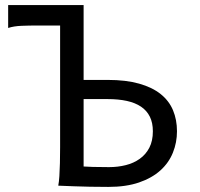

<svg xmlns="http://www.w3.org/2000/svg" viewBox="-20 -733 790 758"><path d="M12.2 -712.9H310.1V-417.5H405.3Q477.5 -417.5 529.3 -402.8Q581.1 -388.2 614.3 -361.6Q647.5 -335 663.1 -297.6Q678.7 -260.3 678.7 -214.8Q678.7 -170.4 662.6 -130.4Q646.5 -90.3 613.3 -60.3Q580.1 -30.3 529.1 -12.7Q478 4.9 407.7 4.9Q370.1 4.9 334.7 4.2Q299.3 3.4 271.5 2.4Q238.8 1.5 210 0Q212.9 -14.6 214.4 -37.6Q215.8 -60.5 216.6 -89.4Q217.3 -118.2 217.3 -151.9V-632.3H128.4Q95.7 -632.3 65.2 -631.1Q34.7 -629.9 12.2 -622.6ZM310.1 -75.7Q323.7 -74.7 346.4 -74Q369.1 -73.2 410.2 -73.2Q445.3 -73.2 476.6 -81.1Q507.8 -88.9 531.7 -106Q555.7 -123 569.6 -149.9Q583.5 -176.8 583.5 -214.8Q583.5 -248.5 571.5 -272.5Q559.6 -296.4 536.9 -311.8Q514.2 -327.1 481 -334.5Q447.8 -341.8 405.3 -341.8H310.1Z"/></svg>

Font: Andika FrenchTight
Style: Regular
Weight: 400
Designer: Victor Gaultney, Annie Olsen, Julie Remington, Don Collingsworth, Eric Hays, Becca Hirsbrunner
Foundry: SIL International
Version: Version 5.000 ; Dig1 Dig4Opn Dig7 LnSpcTght